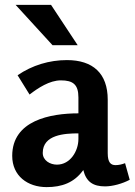

<svg xmlns="http://www.w3.org/2000/svg" viewBox="-20 -755 551 786"><path d="M189 -735H44L195 -570H298ZM254 -509C182 -509 112 -488 52 -447L101 -368C136 -395 183 -426 229 -426C279 -426 301 -409 301 -356V-291C186 -291 30 -262 30 -117C30 -35 93 11 171 11C233 11 284 -7 321 -59C333 -10 362 8 410 8C441 8 481 -3 511 -19L492 -87C479 -82 466 -79 453 -79C434 -79 421 -89 421 -128V-347C421 -455 360 -509 254 -509ZM301 -209V-186C301 -137 268 -81 213 -81C185 -81 155 -98 155 -129C155 -204 245 -209 301 -209Z"/></svg>

Font: Rosario
Style: Bold
Weight: 700
Designer: Hector Gatti
Foundry: Omnibus Type
Version: Version 1.100